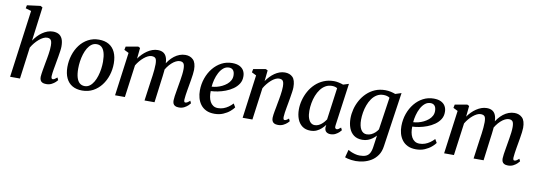

<svg xmlns="http://www.w3.org/2000/svg" viewBox="-72 -1328 5858 2089"><g transform="rotate(10 2856.5 -283.5)"><path d="M444 10Q416.5 10 400.8 1.8Q385 -6.5 378.5 -21.5Q372 -36.5 372 -57.5Q373 -72 375.5 -91.2Q378 -110.5 381.8 -132.5Q385.5 -154.5 389.8 -177Q394 -199.5 397.5 -220.5Q401.5 -241.5 406 -265.8Q410.5 -290 414.2 -315.2Q418 -340.5 420.5 -365Q423 -389.5 422.5 -411.5Q422.5 -442 416.5 -458.8Q410.5 -475.5 398.8 -482.2Q387 -489 368.5 -489Q348.5 -489 326 -478Q303.5 -467 280.5 -447.5Q257.5 -428 236.8 -403Q216 -378 200 -350L153.5 0H44.5L145 -745L82.5 -763.5L89.5 -798L237 -817L260 -804.5L211 -428.5Q229.5 -457 252.8 -481.8Q276 -506.5 302.8 -525.2Q329.5 -544 359 -554.8Q388.5 -565.5 419.5 -565.5Q455.5 -565.5 482 -551.8Q508.5 -538 523 -506.5Q537.5 -475 537.5 -421.5Q537.5 -401.5 533.2 -370.8Q529 -340 523.2 -306.8Q517.5 -273.5 512.5 -246.5Q509.5 -227.5 505.5 -206.2Q501.5 -185 497.8 -163.8Q494 -142.5 491.5 -122.8Q489 -103 488 -86.5Q487.5 -69.5 492.2 -62Q497 -54.5 504.5 -54.5Q514.5 -54.5 525.2 -61Q536 -67.5 553.5 -82L566 -54.5Q561.5 -47.5 545.2 -32Q529 -16.5 503.5 -3.2Q478 10 444 10Z M928 -566Q993 -566 1038 -539.5Q1083 -513 1106.5 -462.2Q1130 -411.5 1130.5 -339Q1130.5 -270.5 1110.5 -207.8Q1090.5 -145 1052.5 -95.5Q1014.5 -46 961.2 -17.2Q908 11.5 841.5 11.5Q777.5 11.5 732.5 -14.5Q687.5 -40.5 663.8 -90.8Q640 -141 639.5 -212.5Q639.5 -281.5 659.5 -345.2Q679.5 -409 717.2 -458.8Q755 -508.5 808.5 -537.2Q862 -566 928 -566ZM912 -513Q880 -513 855.2 -494.8Q830.5 -476.5 812.2 -445.8Q794 -415 782 -376.5Q770 -338 764.2 -297Q758.5 -256 758.5 -217.5Q758.5 -156 770.8 -117Q783 -78 805.5 -59.5Q828 -41 860 -41Q891 -41 915.5 -59.2Q940 -77.5 958 -108Q976 -138.5 988 -177Q1000 -215.5 1005.8 -256.5Q1011.5 -297.5 1011.5 -336Q1011 -397.5 999.5 -436.2Q988 -475 966.2 -494Q944.5 -513 912 -513Z M1382.5 -554.5 1370.5 -434.5Q1388.5 -461 1412 -484.8Q1435.5 -508.5 1462.5 -526.8Q1489.5 -545 1518.5 -555.2Q1547.5 -565.5 1577 -565.5Q1613.5 -565.5 1637.8 -551.2Q1662 -537 1674.5 -506.5Q1687 -476 1688 -426Q1688 -420.5 1687.8 -414Q1687.5 -407.5 1687.2 -400.8Q1687 -394 1686 -386.5L1669.5 -408Q1687 -442.5 1710 -471.2Q1733 -500 1760.5 -521.2Q1788 -542.5 1819 -554Q1850 -565.5 1883.5 -565.5Q1936 -565.5 1969.2 -532.5Q2002.5 -499.5 2002.5 -421.5Q2002.5 -401.5 1998.5 -371.2Q1994.5 -341 1989 -307.8Q1983.5 -274.5 1978.5 -246.5Q1974 -221 1969 -192.2Q1964 -163.5 1960.2 -136Q1956.5 -108.5 1955 -86.5Q1954.5 -69.5 1958.2 -62.2Q1962 -55 1969.5 -55Q1980.5 -55 1991.8 -61.5Q2003 -68 2020.5 -84L2033 -57.5Q2028 -50 2011.8 -33.8Q1995.5 -17.5 1969.8 -3.8Q1944 10 1910 10Q1882.5 10 1867.2 1.2Q1852 -7.5 1846 -22.5Q1840 -37.5 1840.5 -57Q1841 -76.5 1845 -104.2Q1849 -132 1854.5 -162.8Q1860 -193.5 1864.5 -222Q1869 -249.5 1874.8 -282.5Q1880.5 -315.5 1884.5 -349Q1888.5 -382.5 1888.5 -411.5Q1888 -457 1875 -472.8Q1862 -488.5 1834.5 -488.5Q1814.5 -488.5 1791.2 -477Q1768 -465.5 1745.2 -444.5Q1722.5 -423.5 1702.5 -395.5Q1682.5 -367.5 1668 -335L1688 -399.5Q1687 -376.5 1684.2 -349.5Q1681.5 -322.5 1678.2 -295.8Q1675 -269 1671.5 -245L1640 0H1529.5L1560 -220.5Q1564.5 -248.5 1569 -282Q1573.5 -315.5 1576.5 -348.8Q1579.5 -382 1579.5 -410Q1579 -458 1566.2 -473.5Q1553.5 -489 1522 -489Q1503.5 -489 1482 -478.8Q1460.5 -468.5 1438.5 -450.2Q1416.5 -432 1396.5 -408.2Q1376.5 -384.5 1361 -358L1312.5 0H1204L1268.5 -479.5L1218 -504.5L1225.5 -542L1361 -565.5Z M2514 -97Q2500.5 -77 2470.8 -51.5Q2441 -26 2398.2 -7.8Q2355.5 10.5 2302.5 10.5Q2248 10.5 2209.8 -8.2Q2171.5 -27 2148 -59Q2124.5 -91 2113.8 -130.8Q2103 -170.5 2103.5 -211.5Q2104 -284.5 2126.8 -348.8Q2149.5 -413 2189.5 -462Q2229.5 -511 2283 -539Q2336.5 -567 2399.5 -567Q2449 -567 2480.8 -551Q2512.5 -535 2528 -507.5Q2543.5 -480 2543.5 -445.5Q2544.5 -398.5 2522 -363Q2499.5 -327.5 2462.8 -301.8Q2426 -276 2382.5 -259.5Q2339 -243 2296.5 -235Q2254 -227 2221 -226Q2219.5 -193.5 2224.8 -163.2Q2230 -133 2243 -109Q2256 -85 2277.5 -71Q2299 -57 2330 -57Q2361.5 -57 2390.2 -67.2Q2419 -77.5 2444.5 -95.5Q2470 -113.5 2491 -136.5ZM2374.5 -512.5Q2339 -512.5 2312 -490Q2285 -467.5 2266 -431.5Q2247 -395.5 2236.2 -354.2Q2225.5 -313 2222.5 -275Q2249 -276 2278.5 -283.5Q2308 -291 2336 -304.8Q2364 -318.5 2387 -337.8Q2410 -357 2423.2 -382Q2436.5 -407 2436 -437Q2435.5 -474.5 2419.2 -493.5Q2403 -512.5 2374.5 -512.5Z M2779.5 -435Q2798.5 -462 2821 -485.8Q2843.5 -509.5 2869.5 -527.5Q2895.5 -545.5 2923.8 -555.5Q2952 -565.5 2982 -565.5Q3035.5 -565.5 3067.8 -533.8Q3100 -502 3100 -422Q3100 -401.5 3095.5 -370.8Q3091 -340 3085.5 -306.8Q3080 -273.5 3075 -246.5Q3070.5 -221 3065.2 -192.2Q3060 -163.5 3055.8 -135.8Q3051.5 -108 3051 -86.5Q3051 -69.5 3055 -62.2Q3059 -55 3065.5 -55Q3075 -55 3086 -60.5Q3097 -66 3112 -79.5L3124.5 -52.5Q3120.5 -45.5 3104.5 -30.5Q3088.5 -15.5 3063.2 -2.8Q3038 10 3004.5 10Q2978 10 2962.5 1.5Q2947 -7 2940.5 -22.2Q2934 -37.5 2934.5 -57.5Q2935 -72 2937.5 -91.2Q2940 -110.5 2944.2 -132.5Q2948.5 -154.5 2952.8 -177Q2957 -199.5 2960.5 -220.5Q2964.5 -241.5 2969 -265.8Q2973.5 -290 2977.2 -315.2Q2981 -340.5 2983.5 -365Q2986 -389.5 2986 -411.5Q2985.5 -442 2980 -458.8Q2974.5 -475.5 2962.5 -482.2Q2950.5 -489 2930.5 -489Q2911.5 -489 2889.8 -478.2Q2868 -467.5 2846.5 -448.8Q2825 -430 2805 -405.5Q2785 -381 2769.5 -354L2721.5 0H2613.5L2677.5 -479.5L2627 -504.5L2634.5 -542L2770.5 -565.5L2792 -554.5Z M3623.5 -95Q3620 -72 3626.8 -63.5Q3633.5 -55 3642.5 -55Q3651 -55 3661.5 -61.2Q3672 -67.5 3687 -81L3700.5 -54Q3696 -47 3680.2 -31.5Q3664.5 -16 3640 -3Q3615.5 10 3585 10Q3555.5 10 3537.5 -5.2Q3519.5 -20.5 3519.5 -53.5L3523 -82Q3506 -60 3483.5 -38.8Q3461 -17.5 3431.2 -3.8Q3401.5 10 3363.5 10Q3308.5 10 3272 -17.2Q3235.5 -44.5 3217.8 -91.2Q3200 -138 3200 -196Q3200 -247 3213.8 -299.2Q3227.5 -351.5 3254 -399.2Q3280.5 -447 3320 -484.5Q3359.5 -522 3411 -543.8Q3462.5 -565.5 3525 -565.5Q3549 -565.5 3577.5 -559.2Q3606 -553 3627 -545L3688.5 -564.5ZM3570 -495.5Q3557.5 -503.5 3542.8 -507Q3528 -510.5 3511.5 -510.5Q3472 -510.5 3440.5 -492.2Q3409 -474 3385.5 -442.5Q3362 -411 3346.2 -371Q3330.5 -331 3322.8 -287.2Q3315 -243.5 3315 -201Q3315 -154 3325.8 -122Q3336.5 -90 3355 -73.8Q3373.5 -57.5 3398.5 -57.5Q3419 -57.5 3437.2 -65.2Q3455.5 -73 3471 -85.5Q3486.5 -98 3499.2 -112.8Q3512 -127.5 3521.5 -141.5Z M4181 37.5Q4173 97.5 4144.8 138.5Q4116.5 179.5 4076.8 204Q4037 228.5 3992.2 239.2Q3947.5 250 3905.5 250Q3882.5 250 3859 247Q3835.5 244 3816 239.2Q3796.5 234.5 3786 230L3808.5 144Q3818.5 150.5 3839 159.8Q3859.5 169 3885.5 176.2Q3911.5 183.5 3938 183.5Q3978 183.5 4004.5 173.2Q4031 163 4046.5 137.2Q4062 111.5 4068.5 66L4086.5 -63Q4070 -44.5 4047.8 -27.8Q4025.5 -11 3997.2 -0.5Q3969 10 3936 10Q3879 10 3842.2 -17.2Q3805.5 -44.5 3787.8 -91.5Q3770 -138.5 3770 -197.5Q3770 -248 3783.2 -300Q3796.5 -352 3823 -399.5Q3849.5 -447 3888.5 -484.5Q3927.5 -522 3978.2 -543.8Q4029 -565.5 4092 -565.5Q4122 -565.5 4152.2 -558.8Q4182.5 -552 4203 -543.5L4269.5 -565ZM4149 -492.5Q4135.5 -502 4117.8 -506.5Q4100 -511 4081 -511Q4039.5 -511 4007.5 -491.5Q3975.5 -472 3952.5 -439.2Q3929.5 -406.5 3914.8 -366.2Q3900 -326 3893 -283.5Q3886 -241 3886 -202.5Q3886 -168 3891.8 -141Q3897.5 -114 3908.8 -95.2Q3920 -76.5 3936 -66.8Q3952 -57 3972 -57Q4000 -57 4023.8 -68.2Q4047.5 -79.5 4066 -97Q4084.5 -114.5 4096 -133.5Z M4740.5 -97Q4727 -77 4697.2 -51.5Q4667.5 -26 4624.8 -7.8Q4582 10.5 4529 10.5Q4474.5 10.5 4436.2 -8.2Q4398 -27 4374.5 -59Q4351 -91 4340.2 -130.8Q4329.5 -170.5 4330 -211.5Q4330.5 -284.5 4353.2 -348.8Q4376 -413 4416 -462Q4456 -511 4509.5 -539Q4563 -567 4626 -567Q4675.5 -567 4707.2 -551Q4739 -535 4754.5 -507.5Q4770 -480 4770 -445.5Q4771 -398.5 4748.5 -363Q4726 -327.5 4689.2 -301.8Q4652.5 -276 4609 -259.5Q4565.5 -243 4523 -235Q4480.5 -227 4447.5 -226Q4446 -193.5 4451.2 -163.2Q4456.5 -133 4469.5 -109Q4482.5 -85 4504 -71Q4525.5 -57 4556.5 -57Q4588 -57 4616.8 -67.2Q4645.5 -77.5 4671 -95.5Q4696.5 -113.5 4717.5 -136.5ZM4601 -512.5Q4565.5 -512.5 4538.5 -490Q4511.5 -467.5 4492.5 -431.5Q4473.5 -395.5 4462.8 -354.2Q4452 -313 4449 -275Q4475.5 -276 4505 -283.5Q4534.5 -291 4562.5 -304.8Q4590.5 -318.5 4613.5 -337.8Q4636.5 -357 4649.8 -382Q4663 -407 4662.5 -437Q4662 -474.5 4645.8 -493.5Q4629.5 -512.5 4601 -512.5Z M5018 -554.5 5006 -434.5Q5024 -461 5047.5 -484.8Q5071 -508.5 5098 -526.8Q5125 -545 5154 -555.2Q5183 -565.5 5212.5 -565.5Q5249 -565.5 5273.2 -551.2Q5297.5 -537 5310 -506.5Q5322.5 -476 5323.5 -426Q5323.5 -420.5 5323.2 -414Q5323 -407.5 5322.8 -400.8Q5322.5 -394 5321.5 -386.5L5305 -408Q5322.5 -442.5 5345.5 -471.2Q5368.5 -500 5396 -521.2Q5423.5 -542.5 5454.5 -554Q5485.5 -565.5 5519 -565.5Q5571.5 -565.5 5604.8 -532.5Q5638 -499.5 5638 -421.5Q5638 -401.5 5634 -371.2Q5630 -341 5624.5 -307.8Q5619 -274.5 5614 -246.5Q5609.5 -221 5604.5 -192.2Q5599.5 -163.5 5595.8 -136Q5592 -108.5 5590.5 -86.5Q5590 -69.5 5593.8 -62.2Q5597.5 -55 5605 -55Q5616 -55 5627.2 -61.5Q5638.5 -68 5656 -84L5668.5 -57.5Q5663.5 -50 5647.2 -33.8Q5631 -17.5 5605.2 -3.8Q5579.5 10 5545.5 10Q5518 10 5502.8 1.2Q5487.5 -7.5 5481.5 -22.5Q5475.5 -37.5 5476 -57Q5476.5 -76.5 5480.5 -104.2Q5484.5 -132 5490 -162.8Q5495.5 -193.5 5500 -222Q5504.5 -249.5 5510.2 -282.5Q5516 -315.5 5520 -349Q5524 -382.5 5524 -411.5Q5523.5 -457 5510.5 -472.8Q5497.5 -488.5 5470 -488.5Q5450 -488.5 5426.8 -477Q5403.5 -465.5 5380.8 -444.5Q5358 -423.5 5338 -395.5Q5318 -367.5 5303.5 -335L5323.5 -399.5Q5322.5 -376.5 5319.8 -349.5Q5317 -322.5 5313.8 -295.8Q5310.5 -269 5307 -245L5275.5 0H5165L5195.5 -220.5Q5200 -248.5 5204.5 -282Q5209 -315.5 5212 -348.8Q5215 -382 5215 -410Q5214.5 -458 5201.8 -473.5Q5189 -489 5157.5 -489Q5139 -489 5117.5 -478.8Q5096 -468.5 5074 -450.2Q5052 -432 5032 -408.2Q5012 -384.5 4996.5 -358L4948 0H4839.5L4904 -479.5L4853.5 -504.5L4861 -542L4996.5 -565.5Z"/></g></svg>

Font: Merriweather 24pt Medium
Style: Italic
Weight: 500
Italic angle: -7.8°
Version: Version 2.101